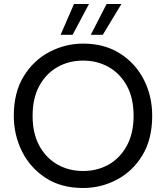

<svg xmlns="http://www.w3.org/2000/svg" viewBox="-20 -932 831 960"><path d="M49 0ZM49 0ZM396 8Q285 8 207.5 -43Q130 -94 89.5 -176Q49 -258 49 -353Q49 -470 98.5 -550.5Q148 -631 227.5 -672.5Q307 -714 396 -714Q501 -714 578.5 -665.5Q656 -617 698.5 -535Q741 -453 741 -353Q741 -236 692 -155.5Q643 -75 564 -33.5Q485 8 396 8ZM396 -77Q466 -77 523 -109Q580 -141 614 -203Q648 -265 648 -353Q648 -442 614 -503.5Q580 -565 523 -597Q466 -629 396 -629Q324 -629 267 -596.5Q210 -564 176.5 -502.5Q143 -441 143 -353Q143 -264 177 -202.5Q211 -141 268 -109Q325 -77 396 -77ZM343 -758H283L350 -912H425ZM494 -758H434L513 -912H587Z"/></svg>

Font: Ulagadi Sans
Style: Regular
Weight: 400
Designer: Ninad Kale (Devanagari), Jonny Pinhorn (Latin)
Foundry: Indian Type Foundry
Version: Version 3.01;March 29, 2020;FontCreator 12.0.0.2522 64-bit; 